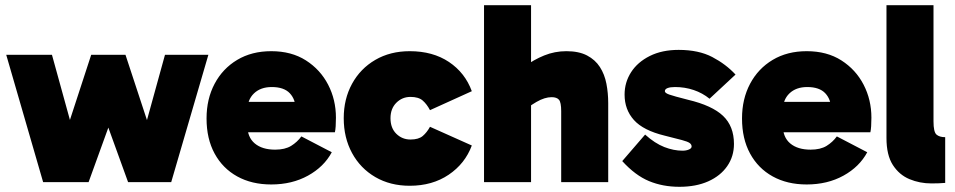

<svg xmlns="http://www.w3.org/2000/svg" viewBox="-20 -701 3677 739"><path d="M146 0 4 -490H180L289 -95H202L331 -490H463L593 -95H506L615 -490H782L639 0H473L364 -301H430L321 0Z M1024 9Q949 9 893 -22Q837 -53 806 -110Q775 -167 775 -245Q775 -320 806 -378.5Q837 -437 893 -470.5Q949 -504 1024 -504Q1102 -504 1157.5 -468.5Q1213 -433 1243 -375Q1273 -317 1273 -248Q1273 -230 1272 -215Q1271 -200 1269 -192H903V-309H1127L1118 -279Q1118 -318 1095.5 -342Q1073 -366 1026 -366Q983 -366 957.5 -341.5Q932 -317 932 -275V-219Q932 -173 960.5 -149Q989 -125 1039 -125Q1077 -125 1100.5 -139.5Q1124 -154 1140 -176L1257 -115Q1227 -59 1165.5 -25Q1104 9 1024 9Z M1557 14Q1482 14 1424.5 -19.5Q1367 -53 1335 -112Q1303 -171 1303 -246Q1303 -320 1335 -378.5Q1367 -437 1424.5 -470.5Q1482 -504 1557 -504Q1646 -504 1708 -462.5Q1770 -421 1796 -350L1635 -277Q1623 -300 1607 -314Q1591 -328 1560 -328Q1528 -328 1505.5 -305.5Q1483 -283 1483 -246Q1483 -208 1505.5 -186Q1528 -164 1560 -164Q1591 -164 1607 -177.5Q1623 -191 1635 -213L1796 -141Q1770 -71 1707 -28.5Q1644 14 1557 14Z M1843 0V-681H2024V0ZM2140 0V-273Q2140 -307 2131.5 -317Q2123 -327 2103 -327Q2090 -327 2075.5 -322.5Q2061 -318 2044.5 -308.5Q2028 -299 2009 -285L1943 -394Q1967 -421 2000.5 -446Q2034 -471 2074.5 -487.5Q2115 -504 2160 -504Q2208 -504 2239.5 -487.5Q2271 -471 2289 -443Q2307 -415 2314 -379Q2321 -343 2321 -304V0Z M2595 18Q2531 18 2478 -4Q2425 -26 2375 -81L2463 -183Q2501 -149 2537 -135Q2573 -121 2607 -121Q2621 -121 2631.5 -125.5Q2642 -130 2642 -137Q2642 -145 2634.5 -150.5Q2627 -156 2604.5 -162Q2582 -168 2538 -179Q2456 -199 2420 -239Q2384 -279 2384 -337Q2384 -384 2409 -423Q2434 -462 2481 -485.5Q2528 -509 2592 -509Q2669 -509 2721.5 -481.5Q2774 -454 2811 -414L2711 -321Q2684 -343 2650 -354.5Q2616 -366 2578 -366Q2560 -366 2549.5 -362Q2539 -358 2539 -350Q2539 -343 2556 -337Q2573 -331 2628 -317Q2721 -295 2763 -255Q2805 -215 2805 -147Q2805 -99 2779 -61.5Q2753 -24 2706 -3Q2659 18 2595 18Z M3085 9Q3010 9 2954 -22Q2898 -53 2867 -110Q2836 -167 2836 -245Q2836 -320 2867 -378.5Q2898 -437 2954 -470.5Q3010 -504 3085 -504Q3163 -504 3218.5 -468.5Q3274 -433 3304 -375Q3334 -317 3334 -248Q3334 -230 3333 -215Q3332 -200 3330 -192H2964V-309H3188L3179 -279Q3179 -318 3156.5 -342Q3134 -366 3087 -366Q3044 -366 3018.5 -341.5Q2993 -317 2993 -275V-219Q2993 -173 3021.5 -149Q3050 -125 3100 -125Q3138 -125 3161.5 -139.5Q3185 -154 3201 -176L3318 -115Q3288 -59 3226.5 -25Q3165 9 3085 9Z M3565 5Q3520 5 3480.5 -11.5Q3441 -28 3416.5 -66Q3392 -104 3392 -170V-681H3573V-234Q3573 -193 3584.5 -183Q3596 -173 3618 -173V3Q3610 4 3593 4.5Q3576 5 3565 5Z"/></svg>

Font: Gabarito Black
Style: Regular
Weight: 900
Designer: Leandro Assis / Alvaro Franca / Felipe Casaprima
Foundry: Naipe Foundry
Version: Version 1.000